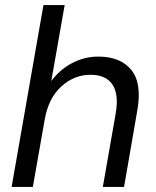

<svg xmlns="http://www.w3.org/2000/svg" viewBox="-20 -740 616 760"><path d="M26 0 152 -720H236L183 -419Q216 -464 265 -490Q314 -516 369 -516Q457 -516 500 -463Q543 -410 523 -300L471 0H387L438 -291Q451 -367 425 -405.5Q399 -444 338 -444Q274 -444 223 -398Q172 -352 157 -267L110 0Z"/></svg>

Font: DM Sans Italic
Style: Regular
Weight: 400
Italic angle: -10°
Designer: Colophon Foundry, Jonny Pinhorn
Foundry: Colophon Foundry
Version: Version 4.004; ttfautohint (v1.8.4.7-5d5b)